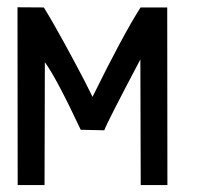

<svg xmlns="http://www.w3.org/2000/svg" viewBox="-20 -519 558 541"><path d="M29.3 -498.5 103.5 -498Q127.4 -459.5 161.9 -396.5Q196.3 -333.5 218.8 -290L240.7 -246.1Q325.7 -418.9 376 -498H451.2L451.7 2.4H376.5L375.5 -351.6Q279.3 -169.4 273.9 -151.9L207.5 -153.3Q139.2 -298.8 106.4 -343.8L105.5 2.4H29.8Z"/></svg>

Font: Fantasque Sans Mono
Style: Regular
Weight: 400
Monospace: yes
Designer: Jany Belluz
Version: Version 1.8.0 ; ttfautohint (v1.8.2)